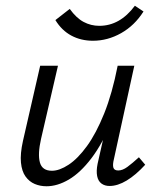

<svg xmlns="http://www.w3.org/2000/svg" viewBox="-20 -643 550 669"><path d="M142 6Q120 6 101 -2Q82 -10 69 -28Q56 -46 53 -76.5Q50 -107 60 -152L120 -414H182L123 -159Q111 -106 119 -77Q127 -48 161 -48Q187 -48 219 -69Q251 -90 283 -134Q315 -178 343 -247.5Q371 -317 390 -414H427Q403 -302 370 -222Q337 -142 298.5 -91.5Q260 -41 220 -17.5Q180 6 142 6ZM362 5Q345 5 333.5 -3.5Q322 -12 318.5 -29.5Q315 -47 320 -72L397 -414H448L377 -89Q372 -69 375 -59Q378 -49 392 -49Q407 -49 424 -61.5Q441 -74 464 -95L486 -69Q453 -33 421.5 -14Q390 5 362 5ZM304 -501Q262 -501 228.5 -519Q195 -537 173 -573L223 -612Q246 -580 271.5 -566.5Q297 -553 326 -553Q362 -553 393 -570.5Q424 -588 450 -623L480 -603Q449 -554 402 -527.5Q355 -501 304 -501Z"/></svg>

Font: Ysabeau
Style: Italic
Weight: 400
Italic angle: -12°
Designer: Christian Thalmann (Catharsis Fonts)
Version: Version 2.000;gftools[0.9.27.dev2+g8671c4b]